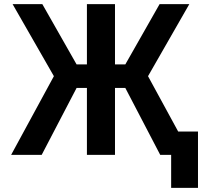

<svg xmlns="http://www.w3.org/2000/svg" viewBox="-20 -750 1013 930"><path d="M756 0 587 -324H537V0H401V-324H351L182 0H34L241 -381L41 -730H185L351 -438H401V-730H537V-438H587L753 -730H897L697 -381L843 -113H939V160H809V0Z"/></svg>

Font: M PLUS 1p
Style: Bold
Weight: 700
Version: Version 1.062